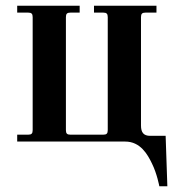

<svg xmlns="http://www.w3.org/2000/svg" viewBox="-20 -494 626 670"><path d="M40 0H417C470 0 495 45 510 76C528 112 536 156 536 156H564L558 -20H504C481 -20 472 -32 472 -56V-434C472 -446 476 -450 488 -450H526V-474H308V-450H340C352 -450 356 -446 356 -434V-40C356 -28 352 -24 340 -24H226C214 -24 210 -28 210 -40V-434C210 -446 214 -450 226 -450H258V-474H40V-450H78C90 -450 94 -446 94 -434V-40C94 -28 90 -24 78 -24H40Z"/></svg>

Font: Old Standard
Style: Bold
Weight: 700
Designer: Alexey Kryukov <alexios@thessalonica.org.ru>
Version: Version 2.0.2